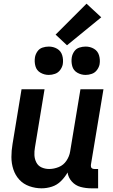

<svg xmlns="http://www.w3.org/2000/svg" viewBox="-20 -1015 616 1043"><path d="M206 8Q234 8 262 -1Q290 -10 311.5 -31.5Q333 -53 347 -78Q351 -50 370.5 -28.5Q390 -7 418 0.5Q446 8 476 8H513V-97H494Q487 -97 481.5 -99.5Q476 -102 474.5 -108Q473 -114 474 -121L542 -530H417L361 -192Q357 -166 341 -142Q325 -118 299 -107.5Q273 -97 247 -97Q225 -97 206 -105.5Q187 -114 177.5 -132.5Q168 -151 167 -172Q166 -193 170 -215L222 -530H97L48 -232Q42 -197 42 -162Q42 -127 52.5 -95Q63 -63 85 -39Q107 -15 139.5 -3.5Q172 8 206 8ZM445 -608Q462 -608 479 -614Q496 -620 507 -635Q518 -650 521 -666Q525 -691 518 -714.5Q511 -738 490.5 -750Q470 -762 445 -762Q428 -762 411 -756.5Q394 -751 383.5 -736Q373 -721 370 -704Q366 -679 372.5 -655.5Q379 -632 400 -620Q421 -608 445 -608ZM245 -608Q262 -608 279 -614Q296 -620 307 -635Q318 -650 321 -666Q325 -691 318 -714.5Q311 -738 290.5 -750Q270 -762 245 -762Q228 -762 211 -756.5Q194 -751 183.5 -736Q173 -721 170 -704Q166 -679 172.5 -655.5Q179 -632 200 -620Q221 -608 245 -608ZM344 -769 530 -921 450 -995 282 -827Z"/></svg>

Font: Iosevka Sparkle
Style: Bold Italic
Weight: 700
Italic angle: -9°
Designer: Belleve Invis
Foundry: Belleve Invis
Version: Version 4.5.0; ttfautohint (v1.8.3)